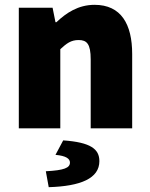

<svg xmlns="http://www.w3.org/2000/svg" viewBox="-20 -532 622 796"><path d="M58 0H230V-328C256 -352 274 -366 306 -366C340 -366 356 -350 356 -286V0H528V-308C528 -432 482 -512 372 -512C304 -512 254 -478 214 -440H210L198 -500H58ZM182 244C314 240 392 208 392 136C392 86 356 58 242 50L210 110C254 114 270 126 270 142C270 164 246 174 170 178Z"/></svg>

Font: Source Sans Pro Black
Style: Regular
Weight: 900
Designer: Paul D. Hunt
Foundry: Adobe Systems Incorporated
Version: Version 3.006;hotconv 1.0.111;makeotfexe 2.5.65597